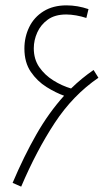

<svg xmlns="http://www.w3.org/2000/svg" viewBox="-20 -694 419 716"><path d="M59 2 27 -12Q69 -111 115.5 -192.5Q162 -274 219 -337Q188 -348 153.5 -369.5Q119 -391 95 -426Q71 -461 71 -513Q71 -556 89 -593Q107 -630 142.5 -652Q178 -674 228 -674Q269 -674 310 -660L302 -627Q284 -633 264 -636.5Q244 -640 227 -640Q185 -640 158.5 -621Q132 -602 119 -573Q106 -544 106 -514Q106 -473 126.5 -443.5Q147 -414 179 -394Q211 -374 245 -364Q285 -403 329 -433L347 -404Q252 -339 184 -235.5Q116 -132 59 2Z"/></svg>

Font: Noto Sans Arabic UI SmCn XLt
Style: Regular
Weight: 200
Width: 4
Designer: Monotype Design Team, Nadine Chahine and Nizar Qandah
Foundry: Monotype Imaging Inc.
Version: Version 2.010; ttfautohint (v1.8.4.7-5d5b)